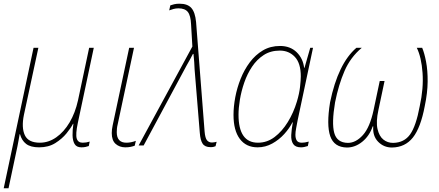

<svg xmlns="http://www.w3.org/2000/svg" viewBox="-46 -785 2370 1036"><path d="M-26 231 135 -527H161L83 -165Q69 -96 88 -55.5Q107 -15 169 -15Q216 -15 257.5 -44Q299 -73 329.5 -124.5Q360 -176 375 -244L435 -527H460L374 -122Q361 -60 368 -37.5Q375 -15 400 -15Q420 -15 438 -21L433 3Q425 6 415 8Q405 10 393 10Q367 10 356.5 -8Q346 -26 345.5 -55Q345 -84 350 -117H348Q337 -95 313 -65.5Q289 -36 252.5 -13Q216 10 165 10Q119 10 95 -8.5Q71 -27 62 -61H60Q57 -43 54 -26.5Q51 -10 48 5L0 231Z M630 10Q599 10 578 -8.5Q557 -27 557 -67Q557 -86 562 -109L651 -527H677L589 -114Q586 -102 585 -91.5Q584 -81 584 -72Q584 -15 636 -15Q648 -15 661 -17.5Q674 -20 687 -25L681 1Q671 5 658.5 7.5Q646 10 630 10Z M1090 9Q1060 9 1047.5 -9.5Q1035 -28 1032 -69L1004 -411Q1003 -436 1002 -449.5Q1001 -463 1000 -472.5Q999 -482 998 -494H995Q987 -478 978 -462Q969 -446 960 -430L729 0H702L992 -534L985 -653Q983 -701 967.5 -720.5Q952 -740 917 -740Q903 -740 890 -736.5Q877 -733 867 -729L873 -756Q881 -759 893.5 -762Q906 -765 923 -765Q966 -765 986.5 -742Q1007 -719 1012 -666L1058 -75Q1061 -40 1071 -28Q1081 -16 1098 -16Q1105 -16 1112 -17.5Q1119 -19 1123 -20L1117 4Q1112 6 1106 7.5Q1100 9 1090 9Z M1344 10Q1282 10 1248 -35.5Q1214 -81 1214 -165Q1214 -210 1223.5 -260.5Q1233 -311 1252.5 -360Q1272 -409 1302 -449Q1332 -489 1372.5 -513Q1413 -537 1465 -537Q1520 -537 1554.5 -503.5Q1589 -470 1595 -419H1597L1628 -527H1643L1560 -136Q1556 -114 1552 -93.5Q1548 -73 1548 -58Q1548 -38 1555.5 -26.5Q1563 -15 1583 -15Q1590 -15 1600 -16.5Q1610 -18 1620 -21L1615 3Q1594 10 1578 10Q1548 10 1536 -8Q1524 -26 1525.5 -56.5Q1527 -87 1534 -125H1532Q1516 -93 1488 -62Q1460 -31 1423 -10.5Q1386 10 1344 10ZM1346 -15Q1395 -15 1435.5 -45.5Q1476 -76 1507 -126.5Q1538 -177 1556 -237Q1569 -280 1573 -316.5Q1577 -353 1577 -373Q1577 -444 1545 -478Q1513 -512 1464 -512Q1414 -512 1377 -488Q1340 -464 1314 -425Q1288 -386 1272 -339.5Q1256 -293 1248.5 -247.5Q1241 -202 1241 -166Q1241 -15 1346 -15Z M1826 11Q1757 10 1736 -50Q1715 -110 1735 -233Q1778 -442 1877 -527H1906Q1845 -476 1813 -402Q1781 -328 1762 -233Q1743 -121 1757.5 -68Q1772 -15 1831 -14Q1874 -14 1912 -56Q1950 -98 1970 -192L2003 -348H2029L1996 -192Q1982 -128 1991 -89Q2000 -50 2022.5 -32Q2045 -14 2075 -14Q2135 -15 2167 -60Q2199 -105 2219 -213Q2240 -308 2234 -392Q2228 -476 2203 -527H2232Q2244 -499 2253 -452Q2262 -405 2261.5 -344.5Q2261 -284 2246 -213Q2224 -96 2182 -43Q2140 10 2069 11Q2025 11 1994.5 -20Q1964 -51 1968 -103H1965Q1947 -51 1908.5 -20Q1870 11 1826 11Z"/></svg>

Font: Noto Sans SemiCondensed Thin
Style: Italic
Weight: 100
Width: 4
Italic angle: -12°
Designer: Monotype Design Team
Foundry: Monotype Imaging Inc.
Version: Version 2.013; ttfautohint (v1.8.4.7-5d5b)